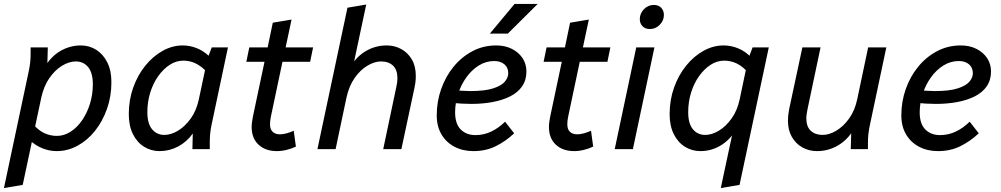

<svg xmlns="http://www.w3.org/2000/svg" viewBox="-34 -755 5070 972"><path d="M-14 197 111 -392Q116 -415 118.5 -436.5Q121 -458 121 -482V-515H208L205 -403L193 -416Q224 -469 272 -497Q320 -525 375 -525Q418 -525 453 -503Q488 -481 509 -439.5Q530 -398 530 -339Q530 -267 507.5 -203.5Q485 -140 446.5 -92Q408 -44 358 -17Q308 10 253 10Q216 10 180 -4.5Q144 -19 114 -48L131 -129Q159 -96 189.5 -81.5Q220 -67 254 -67Q290 -67 323 -88Q356 -109 381.5 -146Q407 -183 421.5 -230Q436 -277 436 -328Q436 -387 412 -415.5Q388 -444 350 -444Q316 -444 280.5 -422.5Q245 -401 216.5 -360.5Q188 -320 175 -261L81 181Z M618 -177Q618 -249 640.5 -312Q663 -375 702 -423Q741 -471 790 -498Q839 -525 891 -525Q926 -525 960 -512Q994 -499 1022 -473L1038 -515H1120L1037 -123Q1032 -100 1030 -78.5Q1028 -57 1028 -34V0H940L942 -79Q911 -36 867 -13Q823 10 774 10Q731 10 695.5 -12Q660 -34 639 -76Q618 -118 618 -177ZM712 -187Q712 -129 736 -100.5Q760 -72 798 -72Q832 -72 867.5 -93.5Q903 -115 932 -155.5Q961 -196 973 -254L1004 -400Q979 -424 952 -436Q925 -448 894 -448Q858 -448 825.5 -427Q793 -406 767 -369.5Q741 -333 726.5 -286Q712 -239 712 -187Z M1213 -442 1228 -515H1321L1347 -640L1442 -656L1412 -515H1551L1536 -442H1396L1337 -163Q1335 -153 1334 -144Q1333 -135 1333 -126Q1333 -100 1346.5 -87.5Q1360 -75 1383 -75Q1399 -75 1417 -80Q1435 -85 1453 -93L1464 -13Q1444 -3 1418 3.5Q1392 10 1368 10Q1310 10 1275 -22.5Q1240 -55 1240 -112Q1240 -125 1242 -138Q1244 -151 1246 -163L1305 -442Z M1573 0 1725 -716 1820 -732 1750 -403 1739 -416Q1771 -469 1819 -497Q1867 -525 1924 -525Q1964 -525 1997.5 -506.5Q2031 -488 2051 -454Q2071 -420 2071 -371Q2071 -363 2070.5 -353.5Q2070 -344 2068.5 -334Q2067 -324 2065 -314L1998 0H1906L1972 -313Q1975 -326 1976.5 -337Q1978 -348 1978 -358Q1978 -402 1955.5 -423Q1933 -444 1895 -444Q1862 -444 1826 -422.5Q1790 -401 1761.5 -360.5Q1733 -320 1720 -261L1665 0Z M2177 -171Q2177 -241 2199.5 -304.5Q2222 -368 2262.5 -417.5Q2303 -467 2358 -496Q2413 -525 2478 -525Q2523 -525 2557.5 -507.5Q2592 -490 2611.5 -460.5Q2631 -431 2631 -393Q2631 -350 2609.5 -318.5Q2588 -287 2549.5 -267.5Q2511 -248 2460.5 -238.5Q2410 -229 2352 -229Q2328 -229 2301.5 -230.5Q2275 -232 2246 -235L2257 -299Q2283 -297 2305 -295.5Q2327 -294 2347 -294Q2422 -294 2464 -308Q2506 -322 2522.5 -342.5Q2539 -363 2539 -384Q2539 -413 2519.5 -429.5Q2500 -446 2468 -446Q2426 -446 2390 -423.5Q2354 -401 2327 -363.5Q2300 -326 2285 -279.5Q2270 -233 2270 -186Q2270 -128 2298.5 -99.5Q2327 -71 2373 -71Q2416 -71 2454 -89.5Q2492 -108 2523 -139L2569 -80Q2525 -39 2475 -14.5Q2425 10 2363 10Q2309 10 2267 -12Q2225 -34 2201 -74.5Q2177 -115 2177 -171ZM2446 -585 2571 -735H2688L2537 -585Z M2718 -442 2733 -515H2826L2852 -640L2947 -656L2917 -515H3056L3041 -442H2901L2842 -163Q2840 -153 2839 -144Q2838 -135 2838 -126Q2838 -100 2851.5 -87.5Q2865 -75 2888 -75Q2904 -75 2922 -80Q2940 -85 2958 -93L2969 -13Q2949 -3 2923 3.5Q2897 10 2873 10Q2815 10 2780 -22.5Q2745 -55 2745 -112Q2745 -125 2747 -138Q2749 -151 2751 -163L2810 -442Z M3078 0 3187 -515H3279L3170 0ZM3205 -658Q3205 -687 3226 -708.5Q3247 -730 3276 -730Q3300 -730 3313.5 -715.5Q3327 -701 3327 -679Q3327 -651 3306 -629.5Q3285 -608 3256 -608Q3232 -608 3218.5 -622.5Q3205 -637 3205 -658Z M3356 -177Q3356 -249 3378.5 -312Q3401 -375 3440 -423Q3479 -471 3528 -498Q3577 -525 3629 -525Q3667 -525 3703.5 -510Q3740 -495 3769 -464L3755 -386Q3727 -418 3697 -433Q3667 -448 3632 -448Q3596 -448 3563.5 -427Q3531 -406 3505 -369.5Q3479 -333 3464.5 -286Q3450 -239 3450 -187Q3450 -129 3474 -100.5Q3498 -72 3536 -72Q3570 -72 3605.5 -93.5Q3641 -115 3670 -155.5Q3699 -196 3711 -254L3753 -454L3776 -515H3858L3710 181L3615 197L3681 -112L3693 -100Q3662 -47 3614.5 -18.5Q3567 10 3512 10Q3469 10 3433.5 -12Q3398 -34 3377 -76Q3356 -118 3356 -177Z M3955 -144Q3955 -158 3956.5 -172.5Q3958 -187 3961 -202L4028 -515H4120L4054 -202Q4052 -190 4050 -179Q4048 -168 4048 -157Q4048 -114 4070.5 -93Q4093 -72 4131 -72Q4164 -72 4200 -93.5Q4236 -115 4265 -155.5Q4294 -196 4306 -254L4361 -515H4453L4370 -123Q4365 -100 4362.5 -78.5Q4360 -57 4360 -34V0H4273L4276 -112L4288 -100Q4257 -47 4208 -18.5Q4159 10 4102 10Q4062 10 4028.5 -8.5Q3995 -27 3975 -61.5Q3955 -96 3955 -144Z M4529 -171Q4529 -241 4551.5 -304.5Q4574 -368 4614.5 -417.5Q4655 -467 4710 -496Q4765 -525 4830 -525Q4875 -525 4909.5 -507.5Q4944 -490 4963.5 -460.5Q4983 -431 4983 -393Q4983 -350 4961.5 -318.5Q4940 -287 4901.5 -267.5Q4863 -248 4812.5 -238.5Q4762 -229 4704 -229Q4680 -229 4653.5 -230.5Q4627 -232 4598 -235L4609 -299Q4635 -297 4657 -295.5Q4679 -294 4699 -294Q4774 -294 4816 -308Q4858 -322 4874.5 -342.5Q4891 -363 4891 -384Q4891 -413 4871.5 -429.5Q4852 -446 4820 -446Q4778 -446 4742 -423.5Q4706 -401 4679 -363.5Q4652 -326 4637 -279.5Q4622 -233 4622 -186Q4622 -128 4650.5 -99.5Q4679 -71 4725 -71Q4768 -71 4806 -89.5Q4844 -108 4875 -139L4921 -80Q4877 -39 4827 -14.5Q4777 10 4715 10Q4661 10 4619 -12Q4577 -34 4553 -74.5Q4529 -115 4529 -171Z"/></svg>

Font: Radio Canada
Style: Italic
Weight: 400
Italic angle: -12°
Designer: Charles Daoud, Etienne Aubert Bonn, Alexandre Saumier Demers, Jacques Le Bailly
Foundry: Radio-Canada
Version: Version 2.104;gftools[0.9.28.dev5+ged2979d]